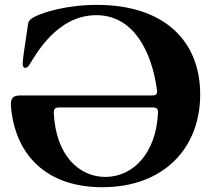

<svg xmlns="http://www.w3.org/2000/svg" viewBox="-20 -761 874 795"><path d="M403.4 14.2C656.2 14.2 808.9 -145.6 808.9 -370C808.9 -593 658.4 -740.8 381.4 -740.8C252.8 -740.8 158.4 -708.8 126.4 -693.2C103.7 -681.8 98 -674 95.9 -659.8C78.1 -544 73.9 -509.9 73.9 -497.2C73.9 -489.3 75.3 -480.1 85.2 -480.1C92.3 -480.1 96.6 -485.1 103 -495C127.8 -534.1 215.9 -698.2 378.6 -698.2C533.7 -698.2 608.3 -547.2 630 -388.5C632.1 -371.4 627.1 -365.8 610.1 -365.8H65.3C33.4 -365.8 23.8 -355.1 25.2 -323.2C40.8 -122.9 169 14.2 403.4 14.2ZM202.8 -293.3C202.4 -310.4 208.1 -316.1 225.1 -316.1H612.2C629.3 -316.1 634.9 -310.4 634.2 -293.3C626.1 -123.9 529.1 -28.4 416.2 -28.4C307.2 -28.4 210.9 -117.9 202.8 -293.3Z"/></svg>

Font: Margiela Serif
Style: Bold
Weight: 700
Designer: Andreas Faust, Stefan Endress
Version: Version 1.002;FEAKit 1.0